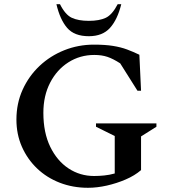

<svg xmlns="http://www.w3.org/2000/svg" viewBox="-20 -882 801 912"><path d="M398 10Q326 10 264 -14Q202 -38 156 -82Q110 -126 84 -185Q58 -244 58 -314Q58 -391 87.5 -456Q117 -521 168 -569Q219 -617 285.5 -643.5Q352 -670 426 -670Q479 -670 516.5 -664Q554 -658 583.5 -647Q613 -636 642 -622L650 -451H633L551 -581Q517 -603 490 -612Q463 -621 428 -621Q360 -621 305 -586Q250 -551 218 -489Q186 -427 186 -346Q186 -252 218.5 -185Q251 -118 305.5 -82Q360 -46 427 -46Q450 -46 475 -48.5Q500 -51 525 -58V-236L436 -280V-296H723V-280L650 -234V-74Q620 -48 577 -29.5Q534 -11 487.5 -0.5Q441 10 398 10ZM402 -710Q333 -710 299 -749.5Q265 -789 248 -862H265Q290 -812 321 -797.5Q352 -783 402 -783Q452 -783 482.5 -797.5Q513 -812 539 -862H556Q538 -789 502.5 -749.5Q467 -710 402 -710Z"/></svg>

Font: Spectral SemiBold
Style: Regular
Weight: 600
Designer: Jean-Baptiste Levee
Foundry: Production Type
Version: Version 2.001